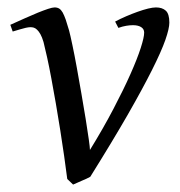

<svg xmlns="http://www.w3.org/2000/svg" viewBox="-20 -477 486 517"><path d="M436 -416Q436 -400.4 425.3 -369.6Q414.6 -338.9 389.6 -289.1Q364.7 -239.3 324 -168.2Q283.2 -97.2 223.1 -1Q218.8 1.5 212.9 4.2Q207 6.8 200.7 9.5Q194.3 12.2 188 15.1Q181.6 18.1 176.8 20L161.1 4.9Q157.7 -22.5 152.8 -56.4Q147.9 -90.3 142.3 -126.2Q136.7 -162.1 130.4 -198.2Q124 -234.4 118.2 -266.1Q112.3 -297.9 106.7 -323.2Q101.1 -348.6 97.2 -363.8Q93.3 -377 88.9 -384.8Q84.5 -392.6 79.8 -397Q75.2 -401.4 70.8 -402.6Q66.4 -403.8 62 -403.8Q57.1 -403.8 49.3 -402.1Q41.5 -400.4 33.7 -397.9Q24.9 -395.5 14.2 -392.1L7.8 -410.2Q28.3 -419.4 47.4 -428Q66.4 -436.5 82 -442.9Q97.7 -449.2 109.4 -453.1Q121.1 -457 127 -457Q134.3 -457 139.4 -453.9Q144.5 -450.7 148.7 -443.4Q152.8 -436 157 -424.1Q161.1 -412.1 166 -395Q169.4 -382.3 175 -355.5Q180.7 -328.6 186.8 -294.9Q192.9 -261.2 199.2 -224.9Q205.6 -188.5 210.7 -156.7Q215.8 -125 219 -102.3Q222.2 -79.6 222.2 -73.2Q258.3 -131.8 285.6 -184.1Q313 -236.3 331.3 -277.6Q349.6 -318.8 358.9 -347.7Q368.2 -376.5 368.2 -389.2Q368.2 -398.9 359.9 -404.1Q351.6 -409.2 337.9 -409.2Q329.6 -409.2 319.6 -407.5Q309.6 -405.8 298.8 -401.9L290 -418.9Q303.7 -426.3 319.6 -433.1Q335.4 -439.9 350.6 -445.3Q365.7 -450.7 378.7 -453.9Q391.6 -457 399.9 -457Q417 -457 426.5 -448.2Q436 -439.5 436 -416Z"/></svg>

Font: Gentium Plus Am
Style: Italic
Weight: 400
Italic angle: -8°
Designer: J. Victor Gaultney, Annie Olsen, Iska Routamaa, Becca Hirsbrunner
Foundry: SIL International
Version: Version 5.000